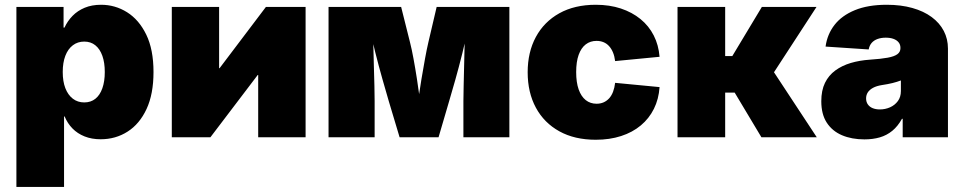

<svg xmlns="http://www.w3.org/2000/svg" viewBox="-20 -564 3963 789"><path d="M47.4 204.1V-535.6H241.2V-450.7H245.1Q257.3 -477.5 278.1 -498.8Q298.8 -520 328.1 -532.2Q357.4 -544.4 395.5 -544.4Q453.1 -544.4 502.2 -513.7Q551.3 -482.9 581.1 -421.6Q610.8 -360.4 610.8 -268.1Q610.8 -177.7 582.3 -116.2Q553.7 -54.7 504.4 -23.2Q455.1 8.3 393.6 8.3Q356.9 8.3 327.6 -3.4Q298.3 -15.1 277.8 -36.1Q257.3 -57.1 245.6 -85.4H243.2V204.1ZM326.2 -143.1Q353 -143.1 371.8 -158Q390.6 -172.9 400.6 -201.2Q410.6 -229.5 410.6 -268.1Q410.6 -306.6 400.6 -334.7Q390.6 -362.8 371.8 -377.9Q353 -393.1 326.2 -393.1Q299.3 -393.1 279.3 -377.9Q259.3 -362.8 248.5 -334.7Q237.8 -306.6 237.8 -268.1Q237.8 -229.5 248.5 -201.7Q259.3 -173.8 279.3 -158.4Q299.3 -143.1 326.2 -143.1Z M1235.8 0H1041V-255.9H1039.1L844.7 0H686V-535.6H880.4V-283.7H882.3L1072.8 -535.6H1235.8Z M1330.1 0V-535.6H1628.4L1665 -389.6Q1671.9 -362.8 1679.2 -323.2Q1686.5 -283.7 1693.4 -239.3Q1700.2 -194.8 1705.8 -153.1Q1711.4 -111.3 1715.3 -80.6H1689Q1692.4 -110.8 1698.5 -152.6Q1704.6 -194.3 1711.9 -238.8Q1719.2 -283.2 1726.6 -323Q1733.9 -362.8 1740.2 -389.6L1774.4 -535.6H2073.2V0H1884.3V-148.4Q1884.3 -173.8 1885.3 -211.2Q1886.2 -248.5 1887.2 -291.5Q1888.2 -334.5 1889.2 -377.4Q1890.1 -420.4 1890.6 -457H1904.8Q1894.5 -403.8 1880.1 -345.9Q1865.7 -288.1 1851.1 -236.3Q1836.4 -184.6 1825.7 -148.4L1782.2 0H1622.1L1577.6 -148.4Q1566.4 -186.5 1551.5 -239Q1536.6 -291.5 1522.2 -348.6Q1507.8 -405.8 1498 -457H1512.7Q1513.2 -420.4 1514.2 -377.4Q1515.1 -334.5 1516.4 -291.5Q1517.6 -248.5 1518.6 -211.2Q1519.5 -173.8 1519.5 -148.4V0Z M2428.2 10.3Q2341.3 10.3 2278.6 -24.4Q2215.8 -59.1 2182.1 -121.6Q2148.4 -184.1 2148.4 -267.1Q2148.4 -349.6 2182.1 -412.1Q2215.8 -474.6 2278.6 -509.5Q2341.3 -544.4 2428.2 -544.4Q2484.9 -544.4 2531.2 -529.1Q2577.6 -513.7 2612.1 -485.6Q2646.5 -457.5 2666.5 -418.2Q2686.5 -378.9 2690.4 -330.6L2507.8 -313Q2505.4 -333 2499 -348.4Q2492.7 -363.8 2482.9 -374.5Q2473.1 -385.3 2460.2 -390.6Q2447.3 -396 2431.6 -396Q2405.8 -396 2387 -381.6Q2368.2 -367.2 2357.9 -338.6Q2347.7 -310.1 2347.7 -267.6Q2347.7 -225.6 2357.9 -196.5Q2368.2 -167.5 2387 -152.6Q2405.8 -137.7 2431.6 -137.7Q2447.3 -137.7 2460.2 -143.3Q2473.1 -148.9 2483.2 -159.9Q2493.2 -170.9 2499.3 -187Q2505.4 -203.1 2507.8 -223.6L2690.4 -206.1Q2687 -156.7 2667.2 -116.9Q2647.5 -77.1 2613.3 -48.6Q2579.1 -20 2532.2 -4.9Q2485.4 10.3 2428.2 10.3Z M2764.2 0V-535.6H2960V-333.5H2989.3L3110.8 -535.6H3335.4L3160.6 -267.1L3336.4 0H3108.9L2999 -183.6H2960V0Z M3532.2 8.8Q3480 8.8 3439.9 -8.3Q3399.9 -25.4 3377.4 -60.1Q3355 -94.7 3355 -147.9Q3355 -192.4 3370.1 -223.4Q3385.3 -254.4 3412.6 -274.4Q3439.9 -294.4 3476.1 -305.2Q3512.2 -315.9 3554.7 -318.8Q3600.1 -321.8 3627.7 -326.9Q3655.3 -332 3667.7 -341.3Q3680.2 -350.6 3680.2 -365.7V-367.7Q3680.2 -380.9 3672.6 -390.1Q3665 -399.4 3651.6 -404.3Q3638.2 -409.2 3619.6 -409.2Q3601.1 -409.2 3586.2 -403.8Q3571.3 -398.4 3562 -387.7Q3552.7 -377 3549.8 -360.8L3372.6 -372.6Q3379.4 -422.9 3409.2 -461.4Q3439 -500 3492.9 -522.2Q3546.9 -544.4 3624 -544.4Q3682.6 -544.4 3729.2 -531.2Q3775.9 -518.1 3808.6 -493.9Q3841.3 -469.7 3858.4 -436.8Q3875.5 -403.8 3875.5 -364.3V0H3689.5V-75.7H3686.5Q3669.4 -44.9 3646.7 -26.4Q3624 -7.8 3595.5 0.5Q3566.9 8.8 3532.2 8.8ZM3595.7 -114.3Q3617.7 -114.3 3637.5 -123Q3657.2 -131.8 3669.7 -148.7Q3682.1 -165.5 3682.1 -189.9V-233.4Q3674.3 -230.5 3665.8 -227.8Q3657.2 -225.1 3647.5 -222.7Q3637.7 -220.2 3627 -218.3Q3616.2 -216.3 3604 -214.4Q3582 -210.9 3567.6 -203.1Q3553.2 -195.3 3546.1 -184.3Q3539.1 -173.3 3539.1 -159.7Q3539.1 -145 3546.4 -134.8Q3553.7 -124.5 3566.4 -119.4Q3579.1 -114.3 3595.7 -114.3Z"/></svg>

Font: Inter 20pt Black
Style: Regular
Weight: 900
Version: Version 4.001;git-66647c0bb